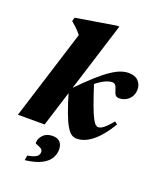

<svg xmlns="http://www.w3.org/2000/svg" viewBox="-185 -832 986 1185"><g transform="rotate(20 308.0 -239.0)"><path d="M390.5 -725.5 163.5 0H-12L173 -590.5Q164.5 -601.5 154 -612.5Q143.5 -623.5 131.5 -634.8Q119.5 -646 105 -658L112 -682.5L374 -725.5ZM232.5 -244.5 243.5 -266.5Q305.5 -330.5 351.5 -371.5Q397.5 -412.5 431.8 -435.2Q466 -458 493 -467.2Q520 -476.5 544 -476.5Q585.5 -476.5 607 -453.8Q628.5 -431 628.5 -400Q628.5 -371.5 616 -351Q603.5 -330.5 583 -319.8Q562.5 -309 538.5 -309Q524 -309 515.8 -318Q507.5 -327 501.5 -349Q495.5 -371 487.5 -379.5Q479.5 -388 467 -388Q453 -388 435.5 -381.8Q418 -375.5 398.2 -363.2Q378.5 -351 357.2 -333.5Q336 -316 314.5 -293.5L359.5 -353.5Q386.5 -269.5 405.2 -218.2Q424 -167 437.2 -140.8Q450.5 -114.5 460.5 -105.8Q470.5 -97 479 -97Q488 -97 499.2 -102.5Q510.5 -108 526.5 -123Q542.5 -138 566 -166.5L583.5 -152.5Q548.5 -94.5 514 -57.5Q479.5 -20.5 445.5 -2.8Q411.5 15 377.5 15Q359.5 15 343.5 4.2Q327.5 -6.5 310.8 -34.8Q294 -63 275 -113.8Q256 -164.5 232.5 -244.5ZM151 125.5Q151 96 173.5 72.8Q196 49.5 236 49.5Q267.5 49.5 284 67Q300.5 84.5 300.5 116.5Q300.5 145 284.8 172.5Q269 200 230.2 220.5Q191.5 241 123 249L128.5 217Q157.5 212.5 173.5 205.2Q189.5 198 195.8 188.8Q202 179.5 202 169Q202 153 189.2 145.5Q176.5 138 163.8 134Q151 130 151 125.5Z"/></g></svg>

Font: Newsreader 36pt ExtraBold
Style: Italic
Weight: 800
Italic angle: -17°
Designer: Hugues Gentile
Foundry: Production Type
Version: Version 1.003